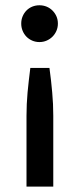

<svg xmlns="http://www.w3.org/2000/svg" viewBox="-20 -538 302 728"><path d="M80.5 169.5V-99Q80.5 -121.5 81.5 -143.2Q82.5 -165 84.5 -187.2Q86.5 -209.5 89.2 -232.5Q92 -255.5 95 -280.5H167.5Q171 -255.5 173.5 -232.5Q176 -209.5 178 -187.2Q180 -165 181 -143.2Q182 -121.5 182 -99V169.5ZM60.5 -448.5Q60.5 -463.5 65.8 -476Q71 -488.5 80.2 -498Q89.5 -507.5 102.2 -512.8Q115 -518 129.5 -518Q144 -518 156.8 -512.8Q169.5 -507.5 179 -498Q188.5 -488.5 194 -476Q199.5 -463.5 199.5 -448.5Q199.5 -434 194 -421.2Q188.5 -408.5 179 -399Q169.5 -389.5 156.8 -384Q144 -378.5 129.5 -378.5Q115 -378.5 102.2 -384Q89.5 -389.5 80.2 -399Q71 -408.5 65.8 -421.2Q60.5 -434 60.5 -448.5Z"/></svg>

Font: LatoLatin Semibold
Style: Regular
Weight: 600
Designer: Lukasz Dziedzic with Adam Twardoch and Botio Nikoltchev
Foundry: tyPoland Lukasz Dziedzic
Version: Version 2.015; 2015-08-06; http://www.latofonts.com/